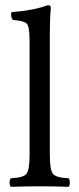

<svg xmlns="http://www.w3.org/2000/svg" viewBox="-20 -718 306 740"><path d="M94 -122V-559Q94 -614 84 -626Q74 -638 30 -641Q23 -647 23 -663Q23 -669 24 -671Q111 -678 164 -698Q176 -698 176 -688Q172 -648 172 -583V-122Q172 -62 184.5 -47.5Q197 -33 244 -31Q249 -27 249 -14Q249 -2 244 2Q180 0 134 0Q90 0 22 2Q17 -2 17 -14Q17 -27 22 -31Q69 -33 81.5 -47.5Q94 -62 94 -122Z"/></svg>

Font: Triodion Unicode
Style: Normal
Weight: 400
Version: Version 1.1